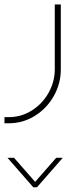

<svg xmlns="http://www.w3.org/2000/svg" viewBox="-20 -294 365 844"><path d="M19.8 247.8Q80.9 247.8 133.3 215.2Q185.7 182.6 216.5 128.1Q247.3 73.7 247.3 11.7V-274.3H220.8V10.3Q220.8 65.2 193.6 113.8Q166.4 162.3 120.1 191.5Q73.7 220.8 19.8 220.8H-0.4V247.8ZM255.8 399.7H227.1L134.4 505.4L41.8 399.7H13L126.3 529.2H142.5Z"/></svg>

Font: Arad-VF Thin Dots1
Style: Regular
Weight: 100
Designer: Mohammad Darvishi
Version: Version 1.000;August 30, 2024;FontCreator 15.0.0.2992 64-bit